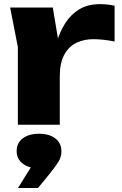

<svg xmlns="http://www.w3.org/2000/svg" viewBox="-20 -608 593 936"><path d="M29.4 -571.4H237.4L271.4 -367.2V0H67V-379ZM538.6 -580.2V-405.6Q509.4 -411.6 482.8 -414.3Q456.2 -417 434.4 -417Q389.6 -417 352.6 -399.3Q315.6 -381.6 293.5 -341.6Q271.4 -301.6 271.4 -235L232.4 -283.4Q240 -344.6 255.9 -399.5Q271.8 -454.4 299.2 -496.7Q326.6 -539 367.8 -563.4Q409 -587.8 467.8 -587.8Q484.8 -587.8 502.8 -585.9Q520.8 -584 538.6 -580.2ZM67.6 308.6 162.4 156.4 170.4 212.6Q121 212.6 91.1 189.8Q61.2 167 61.2 128.2Q61.2 89 90.9 66.5Q120.6 44 170.4 44Q220.2 44 249.8 66.9Q279.4 89.8 279.4 129.6Q279.4 157 265.3 180Q251.2 203 219.2 242.8L165.2 308.6Z"/></svg>

Font: Unbounded
Style: Regular
Weight: 400
Designer: Luke Prowse, Jean-Baptiste Morizot, Fátima Lázaro, Florian Runge
Foundry: NaN
Version: Version 1.701;gftools[0.9.28.dev5+ged2979d]